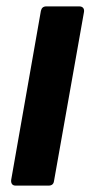

<svg xmlns="http://www.w3.org/2000/svg" viewBox="-20 -581 298 601"><path d="M149 -14Q147 0 132 0H29Q21 0 17.5 -5Q14 -10 15 -18L108 -547Q111 -561 125 -561H228Q236 -561 240 -556.5Q244 -552 243 -544Z"/></svg>

Font: Open Sauce Two
Style: Bold Italic
Weight: 700
Italic angle: -10°
Designer: Alfredo Marco Pradil
Foundry: Creative Sauce Fz LLC
Version: Version 1.477